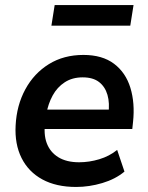

<svg xmlns="http://www.w3.org/2000/svg" viewBox="-20 -732 588 762"><path d="M282 10Q203 10 148 -20Q93 -50 65.5 -105Q38 -160 42 -234Q46 -314 80.5 -377.5Q115 -441 174 -477.5Q233 -514 311 -514Q386 -514 432.5 -479Q479 -444 497.5 -383.5Q516 -323 508 -248L505 -220H138L149 -297H426L410 -279Q416 -323 406.5 -355.5Q397 -388 373 -406.5Q349 -425 308 -425Q267 -425 237 -405.5Q207 -386 189 -353Q171 -320 164 -280L160 -252Q152 -200 165.5 -164Q179 -128 211.5 -108Q244 -88 294 -88Q334 -88 374 -100Q414 -112 445 -137L474 -51Q438 -21 386 -5.5Q334 10 282 10ZM184 -630 197 -712H510L497 -630Z"/></svg>

Font: Nunitoga
Style: Bold Italic
Weight: 700
Italic angle: -9°
Designer: Vernon Adams
Foundry: Vernon Adams
Version: Version 1.0